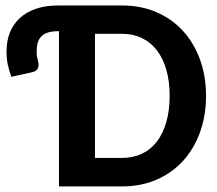

<svg xmlns="http://www.w3.org/2000/svg" viewBox="-20 -668 778 688"><path d="M718.3 -324.7Q718.3 -253.4 696.5 -193.6Q674.8 -133.8 635.3 -90.8Q595.7 -47.9 540.3 -23.9Q484.9 0 417 0H191.4V-556.2H188Q166.5 -556.2 151.9 -551.5Q137.2 -546.9 128.2 -537.6Q119.1 -528.3 115.2 -514.6Q111.3 -501 111.3 -482.9Q111.3 -471.2 113.5 -460.9Q115.7 -450.7 116.7 -446.3Q118.2 -440.9 118.2 -435.1Q118.2 -429.2 116 -424.1Q113.8 -418.9 108.9 -415Q104 -411.1 95.2 -409.2L20.5 -392.6Q12.2 -416 7.8 -436.8Q3.4 -457.5 3.4 -483.9Q3.4 -521.5 15.6 -551.8Q27.8 -582 51.3 -603.5Q74.7 -625 109.1 -636.7Q143.6 -648.4 188 -648.4H417Q484.9 -648.4 540.3 -624.5Q595.7 -600.6 635.3 -557.6Q674.8 -514.6 696.5 -455.1Q718.3 -395.5 718.3 -324.7ZM587.9 -324.7Q587.9 -376.5 576.2 -417.5Q564.5 -458.5 542.5 -487.3Q520.5 -516.1 488.8 -531.5Q457 -546.9 417 -546.9H320.3V-102.1H417Q457 -102.1 488.8 -117.2Q520.5 -132.3 542.5 -161.1Q564.5 -189.9 576.2 -231.2Q587.9 -272.5 587.9 -324.7Z"/></svg>

Font: Carlito
Style: Bold
Weight: 700
Designer: Lukasz Dziedzic
Foundry: tyPoland Lukasz Dziedzic
Version: Version 1.104